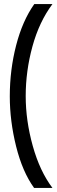

<svg xmlns="http://www.w3.org/2000/svg" viewBox="-20 -717 280 941"><path d="M28 -245Q28 -374 59 -494.5Q90 -615 148 -697H237Q172 -610 139 -489.5Q106 -369 106 -246Q106 -126 140.5 -2Q175 122 237 204H147Q90 125 59 0.5Q28 -124 28 -245Z"/></svg>

Font: Hanken Grotesk Medium
Style: Regular
Weight: 500
Designer: Alfredo Marco Pradil
Foundry: Hanken Design Co.
Version: Version 3.014